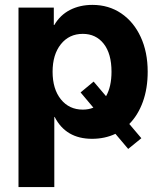

<svg xmlns="http://www.w3.org/2000/svg" viewBox="-20 -546 629 770"><path d="M54.2 204.1V-515.6H195.8V-445.8H197.8Q221.2 -485.8 260.7 -506.1Q300.3 -526.4 350.6 -526.4Q416 -526.4 466.1 -492.4Q516.1 -458.5 544.2 -397.9Q572.3 -337.4 572.3 -258.3Q572.3 -191.4 553 -137.9Q533.7 -84.5 498.5 -48.8L546.9 8.3L494.1 51.3L442.9 -9.3Q400.4 10.7 349.1 10.7Q244.1 10.7 199.2 -77.1H197.8V204.1ZM355.5 -218.8 405.3 -160.2Q427.2 -198.7 427.2 -258.3Q427.2 -330.6 396 -370.4Q364.7 -410.2 312 -410.2Q257.3 -410.2 224.1 -368.7Q190.9 -327.1 190.9 -258.3Q190.9 -189 224.1 -147.7Q257.3 -106.4 312 -106.4Q335.4 -106.4 354.5 -114.3L303.2 -175.3Z"/></svg>

Font: Inter Display
Style: Bold
Weight: 700
Designer: Rasmus Andersson
Foundry: rsms
Version: Version 4.001;git-9221beed3